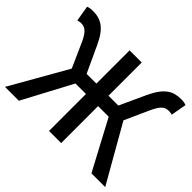

<svg xmlns="http://www.w3.org/2000/svg" viewBox="-158 -996 1242 1242"><g transform="rotate(45 463.5 -375.0)"><path d="M5 0H132L312 -338H408V0H519V-338H616L796 0H922L700 -389L775 -555C808 -629 833 -640 867 -640C874 -640 885 -639 895 -635L914 -742C902 -748 884 -750 868 -750C795 -750 744 -723 692 -614L609 -433H519V-737H408V-433H319L235 -614C185 -723 132 -750 60 -750C44 -750 26 -748 14 -742L32 -635C43 -639 55 -640 61 -640C93 -640 120 -629 153 -555L227 -389Z"/></g></svg>

Font: GenYoGothic2 TW M
Style: Regular
Weight: 500
Version: Version 2.100;PS 2.1;hotconv 16.6.51;makeotf.lib2.5.65220 DE